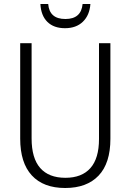

<svg xmlns="http://www.w3.org/2000/svg" viewBox="-20 -930 653 960"><path d="M532 -236Q532 -114 473 -52Q414 10 306 10Q197 10 139 -53Q81 -116 81 -237V-714H138V-238Q138 -139 181 -90Q224 -41 307 -41Q389 -41 432 -89.5Q475 -138 475 -235V-714H532ZM305 -789Q249 -789 217 -820.5Q185 -852 182 -910H221Q227 -835 307 -835Q386 -835 393 -910H432Q428 -854 394.5 -821.5Q361 -789 305 -789Z"/></svg>

Font: Noto Sans UI NarrowLight
Style: Regular
Weight: 300
Width: 4
Designer: Monotype Design Team
Foundry: Monotype Imaging Inc.
Version: Version 1.001